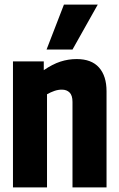

<svg xmlns="http://www.w3.org/2000/svg" viewBox="-20 -809 515 829"><path d="M36 0V-544H169V-506Q207 -532 241 -543Q275 -554 311 -554Q375 -554 407.5 -517.5Q440 -481 440 -415V0H293V-369Q293 -397 280.5 -409.5Q268 -422 247 -422Q231 -422 215 -416.5Q199 -411 183 -402V0ZM181 -595 256 -789H402L293 -595Z"/></svg>

Font: Georama SemiCondensed
Style: Bold
Weight: 700
Width: 4
Designer: Jean-Baptiste Levee
Foundry: Production Type
Version: Version 1.000